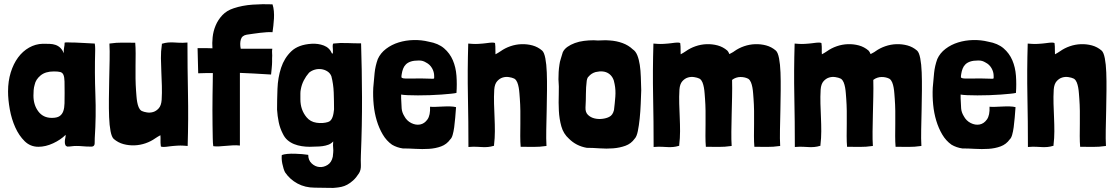

<svg xmlns="http://www.w3.org/2000/svg" viewBox="-20 -709 5411 930"><path d="M341 -503Q338 -503 330 -503Q322 -503 314 -503.5Q306 -504 299.5 -503.5Q293 -503 293 -502Q293 -490 290.5 -478.5Q288 -467 289 -451Q282 -468 272 -477.5Q262 -487 249 -491.5Q236 -496 220.5 -496.5Q205 -497 187 -497Q152 -496 121 -478.5Q90 -461 67.5 -430.5Q45 -400 32 -358Q19 -316 19 -266Q19 -226 27.5 -179Q36 -132 54 -92Q72 -52 99.5 -25Q127 2 166 2Q201 2 237.5 -15Q274 -32 298 -56Q298 -46 296 -39Q294 -32 294 -21Q294 -13 296.5 -7Q299 -1 306 1Q317 1 327.5 -0.5Q338 -2 349 -2Q365 -2 381.5 -0.5Q398 1 414 1H426Q438 -1 438.5 -14Q439 -27 439 -40Q446 -147 442 -251.5Q438 -356 441 -464V-474Q441 -480 440.5 -486Q440 -492 439 -498Q407 -500 382.5 -501Q358 -502 341 -503ZM241 -363Q262 -363 272.5 -360Q283 -357 287.5 -346Q292 -335 292.5 -314.5Q293 -294 293 -259Q293 -231 292.5 -208.5Q292 -186 286.5 -170.5Q281 -155 268.5 -146.5Q256 -138 231 -138Q189 -138 165.5 -169.5Q142 -201 142 -246Q142 -259 143 -272.5Q144 -286 148 -299Q153 -324 176.5 -343.5Q200 -363 241 -363Z M759 -1Q759 2 767 2.5Q775 3 785 2Q795 1 805 -0.5Q815 -2 819 -2Q831 -3 839 -3.5Q847 -4 854 -4Q861 -4 869 -3.5Q877 -3 889 -2Q893 -134 890.5 -257Q888 -380 888 -503Q864 -501 848 -502Q832 -503 819 -503.5Q806 -504 793.5 -503Q781 -502 764 -497V-493Q759 -460 759.5 -427Q760 -394 761.5 -360.5Q763 -327 764 -293Q765 -259 763 -225Q761 -198 749 -184.5Q737 -171 722 -166.5Q707 -162 691.5 -164.5Q676 -167 668 -171Q667 -172 666 -172Q665 -172 664 -173Q656 -179 651.5 -190Q647 -201 644.5 -215Q642 -229 641 -243.5Q640 -258 639 -270Q637 -297 636.5 -328Q636 -359 636.5 -390Q637 -421 637 -450Q637 -479 635 -502Q600 -502 572.5 -502.5Q545 -503 510 -498Q512 -464 511 -419Q510 -374 509 -325.5Q508 -277 507.5 -229.5Q507 -182 508.5 -142Q510 -102 515.5 -73.5Q521 -45 531 -36Q552 -18 578 -11Q604 -4 631.5 -5Q659 -6 685 -15Q711 -24 732 -39Q737 -43 744.5 -47Q752 -51 757 -54Q758 -40 757.5 -29Q757 -18 759 -1Z M1142 -356Q1173 -355 1207.5 -353Q1242 -351 1293 -348Q1295 -367 1296 -378Q1297 -389 1297.5 -396Q1298 -403 1298 -409.5Q1298 -416 1298 -427Q1299 -441 1298 -451.5Q1297 -462 1299 -473H1146Q1141 -498 1146.5 -517.5Q1152 -537 1175 -541Q1189 -543 1206 -545.5Q1223 -548 1240 -550Q1257 -552 1272.5 -553Q1288 -554 1300 -553Q1302 -567 1304 -584Q1306 -601 1307 -619Q1308 -637 1306.5 -655Q1305 -673 1300 -688Q1253 -690 1203.5 -686.5Q1154 -683 1112 -669Q1078 -658 1057 -635.5Q1036 -613 1024.5 -585.5Q1013 -558 1010 -529Q1007 -500 1009 -475Q993 -476 975.5 -476Q958 -476 937 -476L940 -354Q960 -355 977.5 -355Q995 -355 1011 -355Q1011 -340 1010.5 -312Q1010 -284 1009.5 -248.5Q1009 -213 1009 -175Q1009 -137 1009.5 -102.5Q1010 -68 1010.5 -40.5Q1011 -13 1013 -1Q1026 1 1041.5 0Q1057 -1 1074 -2.5Q1091 -4 1108 -5Q1125 -6 1142 -4V-138Z M1437 -276Q1441 -299 1451.5 -319.5Q1462 -340 1477 -357Q1489 -367 1504.5 -371.5Q1520 -376 1536 -374Q1552 -372 1565.5 -363.5Q1579 -355 1585 -340Q1595 -302 1596.5 -260.5Q1598 -219 1598 -179Q1597 -170 1595.5 -160.5Q1594 -151 1591 -142.5Q1588 -134 1583 -127.5Q1578 -121 1569 -118Q1543 -110 1513 -114.5Q1483 -119 1465 -141Q1435 -177 1435 -228V-237Q1435 -247 1435 -256.5Q1435 -266 1437 -276ZM1719 130Q1729 114 1728 90.5Q1727 67 1728 43Q1734 -101 1733.5 -237.5Q1733 -374 1729 -499Q1695 -499 1661 -500.5Q1627 -502 1594 -498Q1591 -493 1591.5 -484.5Q1592 -476 1592.5 -467.5Q1593 -459 1592.5 -453.5Q1592 -448 1588 -450Q1576 -478 1548.5 -488.5Q1521 -499 1489 -497Q1425 -493 1391 -460.5Q1357 -428 1341.5 -380.5Q1326 -333 1324 -279Q1322 -225 1322 -178Q1324 -147 1330 -117.5Q1336 -88 1350 -61Q1359 -42 1373 -30Q1387 -18 1404.5 -11Q1422 -4 1441.5 -1Q1461 2 1480 2Q1494 1 1510 1Q1526 1 1541.5 -1Q1557 -3 1570.5 -8Q1584 -13 1594 -24Q1592 -6 1594 11Q1595 19 1594 29.5Q1593 40 1592 50Q1586 78 1566.5 90Q1547 102 1526.5 100Q1506 98 1489.5 82.5Q1473 67 1473 41Q1461 39 1443.5 37.5Q1426 36 1407.5 35.5Q1389 35 1372 36.5Q1355 38 1345 42Q1344 50 1344.5 61Q1345 72 1347.5 84Q1350 96 1353.5 107.5Q1357 119 1361 126Q1384 160 1421 180Q1458 200 1505 200Q1546 200 1572 201Q1598 202 1608 200Q1620 199 1634 196Q1648 193 1662 185.5Q1676 178 1690.5 165Q1705 152 1719 130Z M2191 -259Q2194 -301 2191 -342Q2188 -383 2173.5 -417Q2159 -451 2131 -475Q2103 -499 2057 -507Q2021 -516 1983 -515Q1945 -514 1911 -503.5Q1877 -493 1850 -472.5Q1823 -452 1810 -423Q1798 -390 1794.5 -355.5Q1791 -321 1788 -284Q1786 -243 1790 -202Q1794 -161 1805 -124.5Q1816 -88 1834 -57.5Q1852 -27 1879 -8Q1903 6 1931 10Q1959 10 1992.5 12Q2026 14 2058 12Q2090 10 2117 0Q2144 -10 2161 -34Q2168 -40 2172.5 -55.5Q2177 -71 2180 -92.5Q2183 -114 2185 -139Q2187 -164 2189 -190Q2178 -193 2161 -193.5Q2144 -194 2125.5 -193Q2107 -192 2090 -191.5Q2073 -191 2063 -192Q2065 -151 2050.5 -130.5Q2036 -110 2015 -106Q1994 -102 1972 -113Q1950 -124 1938 -147Q1927 -165 1925.5 -184Q1924 -203 1923 -233V-251Q1933 -249 1955 -248Q1977 -247 2004.5 -247Q2032 -247 2062 -248Q2092 -249 2118.5 -251Q2145 -253 2164.5 -255Q2184 -257 2191 -259ZM2083 -341Q2083 -333 2083 -330.5Q2083 -328 2077.5 -327.5Q2072 -327 2059 -328Q2046 -329 2020 -329Q1982 -329 1962.5 -328.5Q1943 -328 1934 -329.5Q1925 -331 1924.5 -335.5Q1924 -340 1926 -351Q1928 -364 1932.5 -376Q1937 -388 1946 -397Q1955 -406 1970 -411Q1985 -416 2009 -416Q2020 -416 2028 -413.5Q2036 -411 2044 -406Q2062 -397 2072.5 -379Q2083 -361 2083 -341Z M2378 -499Q2378 -502 2370 -502.5Q2362 -503 2352 -502Q2342 -501 2332 -499.5Q2322 -498 2318 -498Q2306 -497 2298 -496.5Q2290 -496 2283 -496Q2276 -496 2268 -496.5Q2260 -497 2248 -498Q2244 -366 2246.5 -243Q2249 -120 2249 3Q2273 1 2289 2Q2305 3 2318 3.5Q2331 4 2343.5 3Q2356 2 2373 -3V-7Q2377 -40 2377 -73Q2377 -106 2375.5 -139.5Q2374 -173 2373 -206.5Q2372 -240 2374 -275Q2376 -302 2388 -315.5Q2400 -329 2415 -333.5Q2430 -338 2445.5 -335.5Q2461 -333 2469 -329Q2470 -328 2471 -328Q2472 -328 2473 -327Q2481 -321 2485.5 -310Q2490 -299 2492.5 -285Q2495 -271 2496 -256.5Q2497 -242 2498 -230Q2500 -203 2500.5 -172Q2501 -141 2500.5 -110Q2500 -79 2500 -50Q2500 -21 2502 2Q2537 2 2564.5 2.5Q2592 3 2627 -2Q2625 -36 2626 -81Q2627 -126 2628 -174.5Q2629 -223 2629.5 -270.5Q2630 -318 2628.5 -358Q2627 -398 2621.5 -426.5Q2616 -455 2606 -464Q2585 -482 2559 -489Q2533 -496 2505.5 -495Q2478 -494 2452 -485Q2426 -476 2405 -461Q2400 -457 2392.5 -453Q2385 -449 2380 -446Q2379 -460 2379.5 -471Q2380 -482 2378 -499Z M2690 -397Q2687 -378 2686 -360.5Q2685 -343 2685 -325Q2688 -292 2686.5 -252Q2685 -212 2687 -172.5Q2689 -133 2699 -97Q2709 -61 2736 -37Q2771 -2 2822 7Q2850 7 2884 9.5Q2918 12 2950 9.5Q2982 7 3009.5 -3Q3037 -13 3054 -37Q3064 -47 3069.5 -74Q3075 -101 3078.5 -135Q3082 -169 3083.5 -206Q3085 -243 3086 -272Q3085 -305 3084 -336.5Q3083 -368 3079 -394.5Q3075 -421 3067 -441Q3059 -461 3045 -470Q3024 -490 2995 -500.5Q2966 -511 2934 -513Q2913 -515 2894.5 -513.5Q2876 -512 2856 -514Q2832 -514 2808.5 -511Q2785 -508 2764.5 -500.5Q2744 -493 2728.5 -482Q2713 -471 2706 -456Q2703 -445 2697 -426.5Q2691 -408 2690 -397ZM2865 -360Q2904 -369 2928 -353Q2952 -337 2957 -302Q2963 -273 2960.5 -240.5Q2958 -208 2954 -176Q2948 -151 2931 -143Q2918 -136 2898 -133.5Q2878 -131 2859.5 -135.5Q2841 -140 2828 -152.5Q2815 -165 2816 -188Q2818 -223 2818 -254.5Q2818 -286 2822 -318Q2825 -334 2831 -338Q2844 -354 2865 -360Z M3275 -499Q3275 -502 3267 -502.5Q3259 -503 3249 -502Q3239 -501 3229 -499.5Q3219 -498 3215 -498Q3203 -497 3195 -496.5Q3187 -496 3180 -496Q3173 -496 3165 -496.5Q3157 -497 3145 -498Q3141 -366 3143.5 -243Q3146 -120 3146 3Q3170 1 3186 2Q3202 3 3215 3.5Q3228 4 3240.5 3Q3253 2 3270 -3V-7Q3274 -40 3274 -73Q3274 -106 3272.5 -139.5Q3271 -173 3270 -206.5Q3269 -240 3271 -275Q3273 -302 3285 -315.5Q3297 -329 3312 -333.5Q3327 -338 3342.5 -335.5Q3358 -333 3366 -329Q3367 -328 3368 -328Q3369 -328 3370 -327Q3378 -321 3382.5 -310Q3387 -299 3389.5 -285Q3392 -271 3393 -256.5Q3394 -242 3395 -230Q3397 -203 3397.5 -172Q3398 -141 3397.5 -110Q3397 -79 3397 -50Q3397 -21 3399 2Q3434 2 3461.5 2.5Q3489 3 3524 -2Q3522 -32 3522.5 -71.5Q3523 -111 3524 -153.5Q3525 -196 3526 -239.5Q3527 -283 3526 -322Q3535 -329 3545.5 -332.5Q3556 -336 3566.5 -336Q3577 -336 3586 -334Q3595 -332 3601 -329Q3602 -328 3603 -328Q3604 -328 3605 -327Q3613 -321 3617.5 -310Q3622 -299 3624.5 -285Q3627 -271 3628 -256.5Q3629 -242 3630 -230Q3632 -203 3632.5 -172Q3633 -141 3632.5 -110Q3632 -79 3632 -50Q3632 -21 3634 2Q3669 2 3696.5 2.5Q3724 3 3759 -2Q3757 -36 3758 -81Q3759 -126 3760 -174.5Q3761 -223 3761.5 -270.5Q3762 -318 3760.5 -358Q3759 -398 3753.5 -426.5Q3748 -455 3738 -464Q3717 -482 3691 -489Q3665 -496 3637.5 -495Q3610 -494 3584 -485Q3558 -476 3537 -461Q3532 -457 3525 -453.5Q3518 -450 3513 -447Q3508 -459 3503 -464Q3482 -482 3456 -489Q3430 -496 3402.5 -495Q3375 -494 3349 -485Q3323 -476 3302 -461Q3297 -457 3289.5 -453Q3282 -449 3277 -446Q3276 -460 3276.5 -471Q3277 -482 3275 -499Z M3959 -499Q3959 -502 3951 -502.5Q3943 -503 3933 -502Q3923 -501 3913 -499.5Q3903 -498 3899 -498Q3887 -497 3879 -496.5Q3871 -496 3864 -496Q3857 -496 3849 -496.5Q3841 -497 3829 -498Q3825 -366 3827.5 -243Q3830 -120 3830 3Q3854 1 3870 2Q3886 3 3899 3.5Q3912 4 3924.5 3Q3937 2 3954 -3V-7Q3958 -40 3958 -73Q3958 -106 3956.5 -139.5Q3955 -173 3954 -206.5Q3953 -240 3955 -275Q3957 -302 3969 -315.5Q3981 -329 3996 -333.5Q4011 -338 4026.5 -335.5Q4042 -333 4050 -329Q4051 -328 4052 -328Q4053 -328 4054 -327Q4062 -321 4066.5 -310Q4071 -299 4073.5 -285Q4076 -271 4077 -256.5Q4078 -242 4079 -230Q4081 -203 4081.5 -172Q4082 -141 4081.5 -110Q4081 -79 4081 -50Q4081 -21 4083 2Q4118 2 4145.5 2.5Q4173 3 4208 -2Q4206 -32 4206.5 -71.5Q4207 -111 4208 -153.5Q4209 -196 4210 -239.5Q4211 -283 4210 -322Q4219 -329 4229.5 -332.5Q4240 -336 4250.5 -336Q4261 -336 4270 -334Q4279 -332 4285 -329Q4286 -328 4287 -328Q4288 -328 4289 -327Q4297 -321 4301.5 -310Q4306 -299 4308.5 -285Q4311 -271 4312 -256.5Q4313 -242 4314 -230Q4316 -203 4316.5 -172Q4317 -141 4316.5 -110Q4316 -79 4316 -50Q4316 -21 4318 2Q4353 2 4380.5 2.5Q4408 3 4443 -2Q4441 -36 4442 -81Q4443 -126 4444 -174.5Q4445 -223 4445.5 -270.5Q4446 -318 4444.5 -358Q4443 -398 4437.5 -426.5Q4432 -455 4422 -464Q4401 -482 4375 -489Q4349 -496 4321.5 -495Q4294 -494 4268 -485Q4242 -476 4221 -461Q4216 -457 4209 -453.5Q4202 -450 4197 -447Q4192 -459 4187 -464Q4166 -482 4140 -489Q4114 -496 4086.5 -495Q4059 -494 4033 -485Q4007 -476 3986 -461Q3981 -457 3973.5 -453Q3966 -449 3961 -446Q3960 -460 3960.5 -471Q3961 -482 3959 -499Z M4901 -259Q4904 -301 4901 -342Q4898 -383 4883.5 -417Q4869 -451 4841 -475Q4813 -499 4767 -507Q4731 -516 4693 -515Q4655 -514 4621 -503.5Q4587 -493 4560 -472.5Q4533 -452 4520 -423Q4508 -390 4504.5 -355.5Q4501 -321 4498 -284Q4496 -243 4500 -202Q4504 -161 4515 -124.5Q4526 -88 4544 -57.5Q4562 -27 4589 -8Q4613 6 4641 10Q4669 10 4702.5 12Q4736 14 4768 12Q4800 10 4827 0Q4854 -10 4871 -34Q4878 -40 4882.5 -55.5Q4887 -71 4890 -92.5Q4893 -114 4895 -139Q4897 -164 4899 -190Q4888 -193 4871 -193.5Q4854 -194 4835.5 -193Q4817 -192 4800 -191.5Q4783 -191 4773 -192Q4775 -151 4760.5 -130.5Q4746 -110 4725 -106Q4704 -102 4682 -113Q4660 -124 4648 -147Q4637 -165 4635.5 -184Q4634 -203 4633 -233V-251Q4643 -249 4665 -248Q4687 -247 4714.5 -247Q4742 -247 4772 -248Q4802 -249 4828.5 -251Q4855 -253 4874.5 -255Q4894 -257 4901 -259ZM4793 -341Q4793 -333 4793 -330.5Q4793 -328 4787.5 -327.5Q4782 -327 4769 -328Q4756 -329 4730 -329Q4692 -329 4672.5 -328.5Q4653 -328 4644 -329.5Q4635 -331 4634.5 -335.5Q4634 -340 4636 -351Q4638 -364 4642.5 -376Q4647 -388 4656 -397Q4665 -406 4680 -411Q4695 -416 4719 -416Q4730 -416 4738 -413.5Q4746 -411 4754 -406Q4772 -397 4782.5 -379Q4793 -361 4793 -341Z M5088 -499Q5088 -502 5080 -502.5Q5072 -503 5062 -502Q5052 -501 5042 -499.5Q5032 -498 5028 -498Q5016 -497 5008 -496.5Q5000 -496 4993 -496Q4986 -496 4978 -496.5Q4970 -497 4958 -498Q4954 -366 4956.5 -243Q4959 -120 4959 3Q4983 1 4999 2Q5015 3 5028 3.5Q5041 4 5053.5 3Q5066 2 5083 -3V-7Q5087 -40 5087 -73Q5087 -106 5085.5 -139.5Q5084 -173 5083 -206.5Q5082 -240 5084 -275Q5086 -302 5098 -315.5Q5110 -329 5125 -333.5Q5140 -338 5155.5 -335.5Q5171 -333 5179 -329Q5180 -328 5181 -328Q5182 -328 5183 -327Q5191 -321 5195.5 -310Q5200 -299 5202.5 -285Q5205 -271 5206 -256.5Q5207 -242 5208 -230Q5210 -203 5210.5 -172Q5211 -141 5210.5 -110Q5210 -79 5210 -50Q5210 -21 5212 2Q5247 2 5274.5 2.5Q5302 3 5337 -2Q5335 -36 5336 -81Q5337 -126 5338 -174.5Q5339 -223 5339.5 -270.5Q5340 -318 5338.5 -358Q5337 -398 5331.5 -426.5Q5326 -455 5316 -464Q5295 -482 5269 -489Q5243 -496 5215.5 -495Q5188 -494 5162 -485Q5136 -476 5115 -461Q5110 -457 5102.5 -453Q5095 -449 5090 -446Q5089 -460 5089.5 -471Q5090 -482 5088 -499Z"/></svg>

Font: Londrina Solid
Style: Regular
Weight: 400
Designer: Marcelo Magalhaes
Foundry: Marcelo Magalhães
Version: Version 1.002